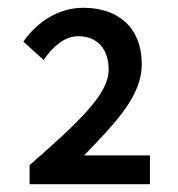

<svg xmlns="http://www.w3.org/2000/svg" viewBox="-20 -910 457 493"><path d="M56 -437H365V-511H196C280 -598 344 -665 344 -745C344 -839 284 -890 194 -890C132 -890 77 -856 40 -803L92 -756C116 -791 146 -817 181 -817C230 -817 259 -784 259 -731C259 -669 185 -599 56 -486Z"/></svg>

Font: Noto Sans CJK HK Medium
Style: Regular
Weight: 500
Designer: Ryoko NISHIZUKA 西塚涼子 (kana, bopomofo & ideographs); Paul D. Hunt (Latin, Greek & Cyrillic); Sandoll Communications 산돌커뮤니
Foundry: Adobe
Version: Version 2.004;hotconv 1.0.118;makeotfexe 2.5.65603